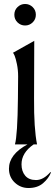

<svg xmlns="http://www.w3.org/2000/svg" viewBox="-20 -725 276 964"><path d="M55 0Q68 -46 70 -231L71 -342Q71 -374 65 -403Q59 -432 53.5 -445Q48 -458 45 -460L152 -520L151 -231Q150 -79 166 0H149Q88 42 88 100Q88 135 106.5 157Q125 179 161 179Q198 179 233 139L236 141Q224 171 196 195Q168 219 123 219Q83 219 54 191.5Q25 164 25 122Q25 50 118 0ZM144 -612.5Q128 -597 106 -597Q84 -597 68 -612.5Q52 -628 52 -651Q52 -674 68 -689.5Q84 -705 106 -705Q128 -705 144 -689.5Q160 -674 160 -651Q160 -628 144 -612.5Z"/></svg>

Font: Coconat
Style: Regular
Weight: 400
Designer: Sara Lavazza
Foundry: Collletttivo
Version: Version 1.000;Glyphs 3.2 (3217)